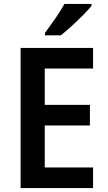

<svg xmlns="http://www.w3.org/2000/svg" viewBox="-20 -958 549 978"><path d="M454 0H85V-714H454V-609H208V-424H438V-319H208V-105H454ZM446 -928Q431 -909 403 -881Q375 -853 344.5 -825Q314 -797 290 -778H209V-790Q233 -823 261.5 -863.5Q290 -904 308 -938H446Z"/></svg>

Font: Noto Sans Malayalam SemiCondensed SemiBold
Style: Regular
Weight: 600
Width: 4
Designer: Jelle Bosma - Monotype Design Team
Foundry: Monotype Imaging Inc.
Version: Version 2.104; ttfautohint (v1.8.4.7-5d5b)